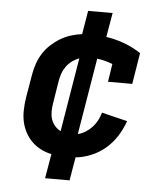

<svg xmlns="http://www.w3.org/2000/svg" viewBox="-53 -674 705 828"><g transform="rotate(5 300.0 -260.5)"><path d="M173 107 191 1Q166 -4 144 -15.5Q122 -27 105 -44Q88 -61 76.5 -83Q65 -105 60 -129.5Q55 -154 56 -180.5Q57 -207 61 -233L78 -333Q82 -357 90 -380.5Q98 -404 111.5 -425.5Q125 -447 144 -464.5Q163 -482 184.5 -495Q206 -508 230 -515.5Q254 -523 278 -526L295 -628H401L383 -523Q424 -517 462.5 -502.5Q501 -488 534 -466L512 -331H407L419 -409Q403 -415 386.5 -419.5Q370 -424 352 -426L297 -95Q314 -99 330 -109Q346 -119 358.5 -132.5Q371 -146 379.5 -162.5Q388 -179 393 -196L504 -169Q492 -135 472.5 -104Q453 -73 425 -49Q397 -25 363 -11Q329 3 296 6L279 107ZM222 -101 275 -421Q259 -415 244.5 -404.5Q230 -394 219.5 -379.5Q209 -365 203.5 -349Q198 -333 195 -317L179 -217Q176 -199 176 -181.5Q176 -164 181 -148.5Q186 -133 197 -120.5Q208 -108 222 -101Z"/></g></svg>

Font: Iosevka HT Extended
Style: Bold Italic
Weight: 700
Width: 7
Italic angle: -9°
Monospace: yes
Designer: Belleve Invis
Foundry: Belleve Invis
Version: Version 32.3.0; ttfautohint (v1.8.4)